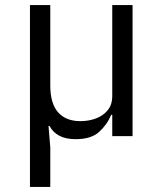

<svg xmlns="http://www.w3.org/2000/svg" viewBox="-20 -536 640 756"><path d="M98 200V-516H178V-199Q178 -129 208.5 -94Q239 -59 297 -59Q329 -59 357.5 -69.5Q386 -80 404 -102Q422 -124 422 -158V-516H502V0H422V-84H418Q401 -44 369.5 -16Q338 12 278 12Q240 12 214.5 -1Q189 -14 175 -40H171L178 44V200Z"/></svg>

Font: Lilex
Style: Regular
Weight: 400
Monospace: yes
Designer: Mike Abbink, Paul van der Laan, Pieter van Rosmalen, Mikhael Khrustik
Foundry: Mikhael Khrustik
Version: Version 2.510